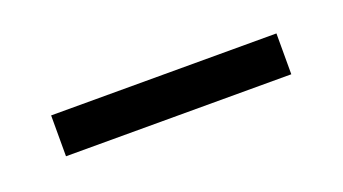

<svg xmlns="http://www.w3.org/2000/svg" viewBox="-24 -489 359 201"><g transform="rotate(-20 155.5 -389.0)"><path d="M30 -367V-412.5H281V-367Z"/></g></svg>

Font: Big Shoulders Stencil Text Thin ExtraLight
Style: Regular
Weight: 250
Version: Version 2.001